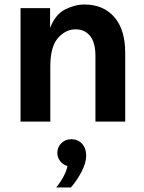

<svg xmlns="http://www.w3.org/2000/svg" viewBox="-20 -539 640 851"><path d="M535 0H403V-291Q403 -350 379.5 -379.5Q356 -409 315 -409Q271 -409 237 -370.5Q203 -332 203 -245V0H71V-503H202V-415Q225 -475 268.5 -497Q312 -519 354 -519Q438 -519 486.5 -463.5Q535 -408 535 -304ZM294 292H229Q248 269 261.5 243.5Q275 218 279 197Q259 191 246.5 175Q234 159 234 139Q234 113 252 95.5Q270 78 296 78Q325 78 343.5 98Q362 118 362 150Q362 183 341 223Q320 263 294 292Z"/></svg>

Font: Wix Madefor Text
Style: Bold
Weight: 700
Designer: Dalton Maag Ltd
Foundry: Dalton Maag Ltd
Version: Version 3.100